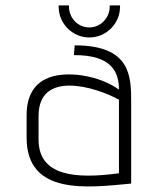

<svg xmlns="http://www.w3.org/2000/svg" viewBox="-20 -676 538 707"><path d="M252 -473C393 -474 418 -409 418 -346C347 -398 219 -420 148 -385C107 -365 78 -324 78 -252V-169C78 45 304 15 463 0V-298C463 -394 463 -509 255 -509ZM122 -249C122 -418 328 -358 418 -309V-38C257 -16 122 -28 122 -162ZM196 -656V-651C196 -589 247 -538 309 -538C371 -538 422 -589 422 -651V-656H384V-651C384 -613 353 -575 309 -575C264 -575 234 -613 234 -651V-656Z"/></svg>

Font: Advent Pro
Style: Light
Weight: 300
Designer: Andreas Kalpakidis
Foundry: Andreas Kalpakidis
Version: Version 2.002 2007